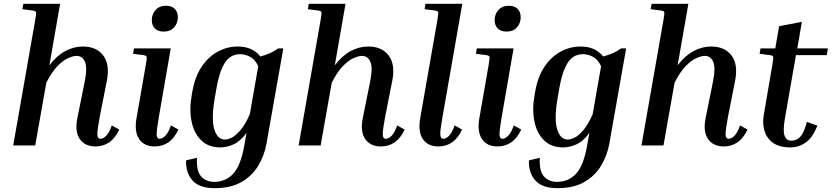

<svg xmlns="http://www.w3.org/2000/svg" viewBox="-20 -760 4345 1003"><path d="M603 -83Q581 -37 550 -16Q519 5 479 5Q424 5 397 -33.5Q370 -72 384 -142L423 -336Q437 -405 424 -436.5Q411 -468 380 -468Q362 -468 336 -456.5Q310 -445 280.5 -415Q251 -385 222 -328L164 0H49L164 -656Q170 -690 168 -696.5Q166 -703 151 -705L97 -712L102 -740H294L238 -419Q277 -470 321.5 -493.5Q366 -517 413 -517Q484 -517 519.5 -470Q555 -423 538 -337L501 -150Q488 -81 488.5 -58Q489 -35 505 -35Q519 -35 535 -51Q551 -67 564 -105Z M835 -595Q806 -595 789.5 -611Q773 -627 773 -655Q773 -686 793 -708Q813 -730 847 -730Q876 -730 892.5 -714Q909 -698 909 -670Q909 -639 889.5 -617Q870 -595 835 -595ZM675 -479 680 -507H872L810 -150Q798 -80 798.5 -57.5Q799 -35 814 -35Q828 -35 844 -51Q860 -67 873 -105L912 -83Q890 -37 859 -16Q828 5 788 5Q733 5 707 -33.5Q681 -72 693 -142L742 -423Q748 -457 746 -463.5Q744 -470 729 -472Z M1372 -9Q1361 52 1329.5 105Q1298 158 1242 190.5Q1186 223 1101 223Q1022 223 986 183Q950 143 952 78L1009 64Q1005 133 1030.5 161.5Q1056 190 1099 190Q1158 190 1197.5 148.5Q1237 107 1256 1L1268 -66Q1237 -23 1201.5 -6.5Q1166 10 1130 10Q1069 10 1031 -27Q993 -64 980.5 -127Q968 -190 982 -266L986 -288Q1000 -363 1035 -414Q1070 -465 1119 -491Q1168 -517 1222 -517Q1299 -517 1340 -465Q1363 -471 1387 -481Q1411 -491 1433 -507H1460ZM1102 -248Q1083 -138 1099.5 -84.5Q1116 -31 1155 -31Q1169 -31 1189.5 -40.5Q1210 -50 1235 -78.5Q1260 -107 1285 -163L1329 -414Q1313 -449 1287 -463Q1261 -477 1235 -477Q1182 -477 1153.5 -430Q1125 -383 1111 -300Z M2094 -83Q2072 -37 2041 -16Q2010 5 1970 5Q1915 5 1888 -33.5Q1861 -72 1875 -142L1914 -336Q1928 -405 1915 -436.5Q1902 -468 1871 -468Q1853 -468 1827 -456.5Q1801 -445 1771.5 -415Q1742 -385 1713 -328L1655 0H1540L1655 -656Q1661 -690 1659 -696.5Q1657 -703 1642 -705L1588 -712L1593 -740H1785L1729 -419Q1768 -470 1812.5 -493.5Q1857 -517 1904 -517Q1975 -517 2010.5 -470Q2046 -423 2029 -337L1992 -150Q1979 -81 1979.5 -58Q1980 -35 1996 -35Q2010 -35 2026 -51Q2042 -67 2055 -105Z M2198 -712 2203 -740H2395L2292 -151Q2279 -80 2280 -57.5Q2281 -35 2296 -35Q2310 -35 2326 -51Q2342 -67 2355 -105L2394 -83Q2372 -37 2341 -16Q2310 5 2270 5Q2215 5 2189 -33.5Q2163 -72 2175 -142L2265 -656Q2271 -690 2269 -696.5Q2267 -703 2252 -705Z M2626 -595Q2597 -595 2580.5 -611Q2564 -627 2564 -655Q2564 -686 2584 -708Q2604 -730 2638 -730Q2667 -730 2683.5 -714Q2700 -698 2700 -670Q2700 -639 2680.5 -617Q2661 -595 2626 -595ZM2466 -479 2471 -507H2663L2601 -150Q2589 -80 2589.5 -57.5Q2590 -35 2605 -35Q2619 -35 2635 -51Q2651 -67 2664 -105L2703 -83Q2681 -37 2650 -16Q2619 5 2579 5Q2524 5 2498 -33.5Q2472 -72 2484 -142L2533 -423Q2539 -457 2537 -463.5Q2535 -470 2520 -472Z M3163 -9Q3152 52 3120.5 105Q3089 158 3033 190.5Q2977 223 2892 223Q2813 223 2777 183Q2741 143 2743 78L2800 64Q2796 133 2821.5 161.5Q2847 190 2890 190Q2949 190 2988.5 148.5Q3028 107 3047 1L3059 -66Q3028 -23 2992.5 -6.5Q2957 10 2921 10Q2860 10 2822 -27Q2784 -64 2771.5 -127Q2759 -190 2773 -266L2777 -288Q2791 -363 2826 -414Q2861 -465 2910 -491Q2959 -517 3013 -517Q3090 -517 3131 -465Q3154 -471 3178 -481Q3202 -491 3224 -507H3251ZM2893 -248Q2874 -138 2890.5 -84.5Q2907 -31 2946 -31Q2960 -31 2980.5 -40.5Q3001 -50 3026 -78.5Q3051 -107 3076 -163L3120 -414Q3104 -449 3078 -463Q3052 -477 3026 -477Q2973 -477 2944.5 -430Q2916 -383 2902 -300Z M3885 -83Q3863 -37 3832 -16Q3801 5 3761 5Q3706 5 3679 -33.5Q3652 -72 3666 -142L3705 -336Q3719 -405 3706 -436.5Q3693 -468 3662 -468Q3644 -468 3618 -456.5Q3592 -445 3562.5 -415Q3533 -385 3504 -328L3446 0H3331L3446 -656Q3452 -690 3450 -696.5Q3448 -703 3433 -705L3379 -712L3384 -740H3576L3520 -419Q3559 -470 3603.5 -493.5Q3648 -517 3695 -517Q3766 -517 3801.5 -470Q3837 -423 3820 -337L3783 -150Q3770 -81 3770.5 -58Q3771 -35 3787 -35Q3801 -35 3817 -51Q3833 -67 3846 -105Z M4250 -104Q4225 -40 4188.5 -15Q4152 10 4108 10Q4051 10 4018 -14Q3985 -38 3973.5 -76.5Q3962 -115 3970 -160L4015 -423Q4021 -457 4019 -463.5Q4017 -470 4002 -472L3948 -479L3953 -507H4030L4050 -623L4169 -646L4145 -507H4305L4299 -472H4138L4080 -139Q4069 -75 4079 -50Q4089 -25 4114 -25Q4143 -25 4162 -47Q4181 -69 4195 -123Z"/></svg>

Font: Inria Serif
Style: Bold Italic
Weight: 700
Italic angle: -10°
Designer: Black Foundry Team
Foundry: Black Foundry
Version: Version 1.000; ttfautohint (v1.8.3)